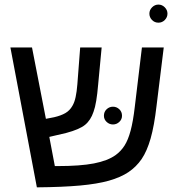

<svg xmlns="http://www.w3.org/2000/svg" viewBox="-20 -804 770 829"><path d="M534.2 -60.5Q500.5 -38.1 450.4 -23.9Q400.4 -9.8 325.2 -2.9Q250 3.9 139.2 4.9L24.9 -599.1H118.2L178.2 -291L213.9 -297.9Q243.2 -304.7 262.2 -315.7Q281.2 -326.7 292.5 -346.7Q301.8 -362.3 306.6 -385.3Q311.5 -408.2 314 -439.9L326.2 -599.1H418.9L403.8 -439Q400.4 -398.4 395.5 -368.9Q390.6 -339.4 383.8 -321.3Q371.6 -284.7 347.2 -264.9Q322.8 -245.1 266.1 -230L192.9 -212.9L216.8 -86.9H228.5Q326.7 -86.9 385.7 -98.4Q444.8 -109.9 479 -134.3Q502 -150.9 517.6 -175.3Q533.2 -199.7 543.9 -239.7Q554.7 -279.8 562 -342.8L592.8 -599.1H687L655.8 -346.2Q646 -261.2 630.4 -206.3Q614.7 -151.4 591.6 -117.4Q568.4 -83.5 534.2 -60.5ZM625 -745.1Q625 -760.7 636.7 -772.5Q648.4 -784.2 664.1 -784.2Q679.7 -784.2 691.4 -772.5Q703.1 -760.7 703.1 -745.1Q703.1 -729.5 691.7 -717.8Q680.2 -706.1 664.1 -706.1Q647.5 -706.1 636.2 -717.8Q625 -729.5 625 -745.1ZM428.7 -304.2Q428.7 -321.3 440.4 -332.3Q452.1 -343.3 467.8 -343.3Q483.4 -343.3 495.1 -332.3Q506.8 -321.3 506.8 -304.2Q506.8 -288.6 495.1 -277.6Q483.4 -266.6 467.8 -266.6Q452.1 -266.6 440.4 -277.6Q428.7 -288.6 428.7 -304.2Z"/></svg>

Font: Arimo Nerd Font
Style: Regular
Weight: 400
Designer: Steve Matteson
Foundry: Monotype Imaging Inc.
Version: Version 1.33;Nerd Fonts 3.2.1